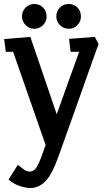

<svg xmlns="http://www.w3.org/2000/svg" viewBox="-20 -674 522 968"><path d="M134 274Q113 274 81.5 264.5Q50 255 23 231L70 157Q79 163 96 177Q113 191 129 191Q143 191 153 182.5Q163 174 171 158Q179 142 187 121L210 57L46 -413H9L1 -477L133 -488L266 -98L379 -413H336L328 -478L458 -488L477 -452Q470 -434 457.5 -398Q445 -362 427.5 -314Q410 -266 391.5 -212.5Q373 -159 353 -104Q333 -49 315 2Q297 53 282.5 93.5Q268 134 258 158Q240 202 219.5 227.5Q199 253 177 263.5Q155 274 134 274ZM327 -529Q300 -529 282 -547.5Q264 -566 264 -591Q264 -618 282 -636Q300 -654 327 -654Q353 -654 370.5 -636Q388 -618 388 -591Q388 -566 370.5 -547.5Q353 -529 327 -529ZM153 -529Q127 -529 109 -547.5Q91 -566 91 -591Q91 -618 109 -636Q127 -654 153 -654Q179 -654 197 -636Q215 -618 215 -591Q215 -566 197 -547.5Q179 -529 153 -529Z"/></svg>

Font: Kreon Light Medium
Style: Regular
Weight: 500
Version: Version 2.002